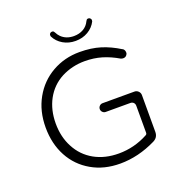

<svg xmlns="http://www.w3.org/2000/svg" viewBox="-149 -989 1055 1115"><g transform="rotate(-20 378.5 -432.0)"><path d="M659 -108Q659 -91 651.5 -78.5Q644 -66 628 -58Q518 -4 406 -4Q306 -4 230 -48Q153 -92 111 -170Q69 -248 69 -349Q69 -450 113 -528.5Q157 -607 233.5 -650.5Q310 -694 403 -694Q475 -694 531.5 -676.5Q588 -659 644 -624Q645 -624 646.5 -623Q648 -622 650 -620Q658 -612 658 -598Q658 -589 650.5 -581Q643 -573 630 -573Q624 -573 616 -576Q567 -605 518 -619.5Q469 -634 413 -634Q336 -634 269 -600Q203 -565 167 -499Q132 -434 132 -350.5Q132 -267 167 -202Q202 -135 268 -98Q333 -62 418 -62Q514 -62 599 -108Q607 -112 607 -121V-288Q607 -300 599.5 -307.5Q592 -315 580 -315H428Q417 -315 409 -323Q401 -331 401 -342Q401 -353 409 -361Q417 -369 428 -369H625Q639 -369 649 -359Q659 -349 659 -335ZM278 -836Q277 -839 277 -844.5Q277 -850 281.5 -855Q286 -860 294 -860Q301 -860 304 -856.5Q307 -853 309 -849Q317 -833 328 -822Q358 -792 406 -792Q439 -792 464.5 -806.5Q490 -821 503 -849Q505 -853 508 -856.5Q511 -860 518 -860Q525 -860 530 -855Q535 -850 535 -844.5Q535 -839 534 -836Q517 -802 483 -782Q449 -762 406 -762Q363 -762 329 -782Q295 -802 278 -836Z"/></g></svg>

Font: Kurewa Gothic CJK TC Regular
Style: Regular
Weight: 400
Designer: Max Yao
Foundry: Max-Everyday
Version: Version 1.071; ttfautohint (v1.8.3)